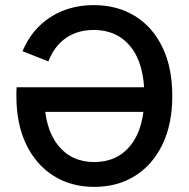

<svg xmlns="http://www.w3.org/2000/svg" viewBox="-20 -720 737 750"><path d="M348 10Q258 10 189.5 -33Q121 -76 82.5 -155.5Q44 -235 44 -345Q44 -353 44 -362Q44 -371 45 -379H579V-283H127L153 -345Q153 -221 205.5 -154Q258 -87 348 -87Q439 -87 491.5 -154Q544 -221 544 -345Q544 -470 491 -536.5Q438 -603 346 -603Q283 -603 237.5 -571.5Q192 -540 169 -480L68 -520Q104 -606 177 -653Q250 -700 346 -700Q438 -700 507 -657.5Q576 -615 614.5 -535.5Q653 -456 653 -345Q653 -235 614.5 -155.5Q576 -76 507.5 -33Q439 10 348 10Z"/></svg>

Font: Radio Canada Big
Style: Regular
Weight: 400
Designer: Étienne Aubert Bonn
Foundry: Coppers and Brasses
Version: Version 1.001